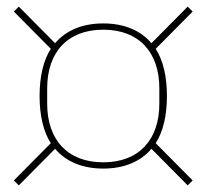

<svg xmlns="http://www.w3.org/2000/svg" viewBox="-20 -640 626 582"><path d="M293 -129C356 -129 406 -150 439 -189L549 -78L564 -93L452 -206C474 -240 486 -289 486 -349C486 -409 474 -458 452 -492L564 -605L549 -620L439 -509C406 -548 356 -569 293 -569C230 -569 180 -548 147 -509L37 -620L22 -605L134 -492C112 -458 100 -409 100 -349C100 -289 112 -240 134 -206L22 -93L37 -78L147 -189C180 -150 230 -129 293 -129ZM293 -148C185 -148 123 -216 123 -326V-372C123 -482 185 -550 293 -550C401 -550 463 -482 463 -372V-326C463 -216 401 -148 293 -148Z"/></svg>

Font: IBM Plex Thai Thin
Style: Regular
Weight: 100
Designer: Mike Abbink, Paul van der Laan, Pieter van Rosmalen, Ben Mitchell, Mark Frömberg
Foundry: Bold Monday
Version: Version 1.0